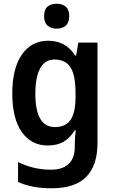

<svg xmlns="http://www.w3.org/2000/svg" viewBox="-20 -772 614 1032"><path d="M239 -553Q334 -553 384 -473H389L401 -543H504V-2Q504 116 444 178Q384 240 257 240Q150 240 77 206V99Q118 119 161 129.5Q204 140 255 140Q316 140 349 109Q382 78 382 16V1Q382 -13 383.5 -34.5Q385 -56 387 -72H382Q358 -32 323 -11Q288 10 237 10Q148 10 97 -62.5Q46 -135 46 -270Q46 -404 97.5 -478.5Q149 -553 239 -553ZM272 -452Q222 -452 196 -405Q170 -358 170 -268Q170 -89 275 -89Q333 -89 359.5 -128Q386 -167 386 -250V-273Q386 -366 359.5 -409Q333 -452 272 -452ZM285 -752Q314 -752 333 -736.5Q352 -721 352 -685Q352 -650 333 -634Q314 -618 285 -618Q255 -618 236 -634Q217 -650 217 -685Q217 -721 235.5 -736.5Q254 -752 285 -752Z"/></svg>

Font: Noto Sans Khmer SemiCondensed SemiBold
Style: Regular
Weight: 600
Width: 4
Designer: Danh Hong and the Monotype Design Team
Foundry: Monotype Imaging Inc.
Version: Version 2.004; ttfautohint (v1.8.4.7-5d5b)